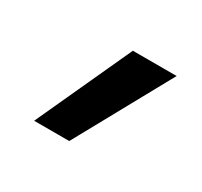

<svg xmlns="http://www.w3.org/2000/svg" viewBox="-64 -872 405 384"><g transform="rotate(30 138.5 -680.0)"><path d="M128.1 -570H47L148 -790H249.1Z"/></g></svg>

Font: M PLUS 2 Thin
Style: Regular
Weight: 100
Designer: Coji Morishita
Foundry: UNDERFOREST DESIGN
Version: Version 1.001